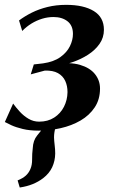

<svg xmlns="http://www.w3.org/2000/svg" viewBox="-34 -544 481 812"><path d="M49.5 249 40.5 219Q62.5 210 75 198.8Q87.5 187.5 94.5 171Q102 154 101.8 130.2Q101.5 106.5 104.5 83Q106 50 123 29.2Q140 8.5 152.5 -8.5L222.5 -46.5Q207 -27.5 200.8 -5.5Q194.5 16.5 194.5 37.5Q195 52 197.2 70Q199.5 88 199.5 105.5Q199 136.5 186.8 163Q174.5 189.5 148.5 209.5Q129 224.5 104.5 234.5Q80 244.5 49.5 249ZM129 8.5Q91.5 8.5 62.5 1.5Q33.5 -5.5 14.5 -14.2Q-4.5 -23 -13.5 -28L21.5 -106Q34 -89 50.2 -71.2Q66.5 -53.5 87 -41.5Q107.5 -29.5 131.5 -29.5Q168.5 -29.5 195.2 -46.8Q222 -64 236.5 -92.5Q251 -121 251.5 -154.5Q251.5 -181 241.8 -202Q232 -223 211 -234.8Q190 -246.5 155.5 -245.5L96 -229.5L109 -271.5L148 -276Q193.5 -282.5 221.2 -302.5Q249 -322.5 261.8 -348.8Q274.5 -375 274.5 -400.5Q274.5 -436 251.5 -454Q228.5 -472 192 -472Q168 -472 144.2 -464.8Q120.5 -457.5 99.2 -444.5Q78 -431.5 60 -413L46.5 -457.5Q70.5 -475.5 100.5 -490.5Q130.5 -505.5 167 -514.5Q203.5 -523.5 246 -523.5Q320 -523.5 362.8 -497.2Q405.5 -471 405.5 -418Q405.5 -385 387 -358.5Q368.5 -332 338.2 -312.5Q308 -293 271.5 -280.8Q235 -268.5 200 -264V-273.5Q262 -282 304 -269.8Q346 -257.5 367.5 -230.8Q389 -204 389 -169.5Q389 -123.5 366.5 -89.8Q344 -56 306.5 -34.2Q269 -12.5 222.8 -2Q176.5 8.5 129 8.5Z"/></svg>

Font: Merriweather 120pt SemiBold
Style: Italic
Weight: 600
Italic angle: -7.8°
Version: Version 2.101